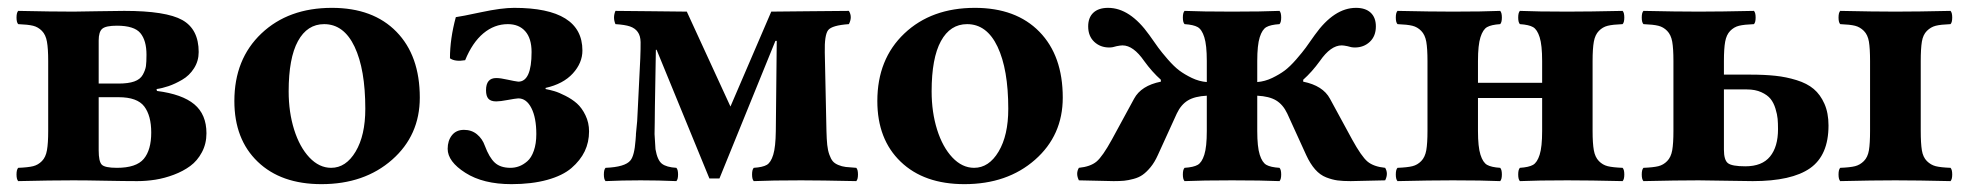

<svg xmlns="http://www.w3.org/2000/svg" viewBox="-20 -464 5065 494"><path d="M285.2 -213.9H233.9V-77.1Q233.9 -48.8 241.7 -40.5Q249.5 -32.2 280.8 -32.2Q330.6 -32.2 349.9 -55.2Q369.1 -78.1 369.1 -123Q369.1 -166.5 351.1 -190.2Q333 -213.9 285.2 -213.9ZM233.9 -359.9V-249H285.2Q310.1 -249 325.4 -254.4Q340.8 -259.8 347.4 -271.7Q354 -283.7 355.5 -293.9Q356.9 -304.2 356.9 -323.2Q356.9 -359.9 341.1 -378.9Q325.2 -397.9 280.8 -397.9Q252.4 -397.9 243.2 -390.1Q233.9 -382.3 233.9 -359.9ZM26.9 2Q22.5 -2.4 22.5 -15.1Q22.5 -27.8 26.9 -32.2Q52.2 -33.2 65.2 -36.4Q78.1 -39.6 87.9 -49.6Q97.7 -59.6 100.8 -77.4Q104 -95.2 104 -127V-307.1Q104 -338.9 100.8 -356.7Q97.7 -374.5 87.9 -384.5Q78.1 -394.5 65.2 -397.7Q52.2 -400.9 26.9 -401.9Q22.5 -406.2 22.5 -418.9Q22.5 -431.6 26.9 -436Q112.8 -434.1 168.9 -434.1Q184.1 -434.1 231.7 -435.1Q279.3 -436 299.8 -436Q407.2 -436 449.2 -412.4Q491.2 -388.7 491.2 -330.1Q491.2 -307.1 479.2 -288.3Q467.3 -269.5 448.7 -258.8Q430.2 -248 413.6 -242.4Q397 -236.8 382.8 -234.9L383.8 -230Q448.7 -221.7 480 -195.6Q511.2 -169.4 511.2 -121.1Q511.2 -94.2 499.5 -72.3Q487.8 -50.3 469.5 -36.9Q451.2 -23.4 427.2 -14.4Q403.3 -5.4 379.9 -1.7Q356.4 2 333 2Q300.8 2 251 1Q201.2 0 168.9 0Q110.8 0 26.9 2Z M583 -204.1Q583 -312 652.6 -377.9Q722.2 -443.8 834 -443.8Q939.9 -443.8 1000 -382.3Q1060.1 -320.8 1060.1 -212.9Q1060.1 -115.7 988.8 -53Q917.5 9.8 807.1 9.8Q703.1 9.8 643.1 -47.9Q583 -105.5 583 -204.1ZM814 -401.9Q770.5 -401.9 746.6 -358.2Q722.7 -314.5 722.7 -229Q722.7 -175.3 736.8 -130.4Q751 -85.4 776.1 -58.8Q801.3 -32.2 832 -32.2Q870.1 -32.2 895 -74Q919.9 -115.7 919.9 -184.1Q919.9 -285.6 892.3 -343.8Q864.7 -401.9 814 -401.9Z M1295.9 9.8Q1223.1 9.8 1177.5 -19.3Q1131.8 -48.3 1131.8 -81.1Q1131.8 -102.1 1142.8 -116Q1153.8 -129.9 1173.8 -129.9Q1193.4 -129.9 1207.3 -118.4Q1221.2 -106.9 1227.5 -88.9Q1238.8 -58.6 1253.2 -45.4Q1267.6 -32.2 1293.5 -32.2Q1304.7 -32.2 1315.4 -36.1Q1326.2 -40 1336.7 -49.1Q1347.2 -58.1 1353.5 -76.2Q1359.9 -94.2 1359.9 -119.1Q1359.9 -161.1 1347.2 -186Q1334.5 -210.9 1313.5 -210.9Q1305.7 -210.4 1286.4 -206.8Q1267.1 -203.1 1256.8 -203.1Q1242.7 -203.1 1236.6 -210Q1230.5 -216.8 1230.5 -231.9Q1230.5 -263.2 1256.8 -263.2Q1267.6 -263.2 1286.1 -259Q1304.7 -254.9 1313.5 -253.9Q1347.7 -253.9 1347.7 -330.1Q1347.7 -365.2 1331.5 -383.5Q1315.4 -401.9 1286.6 -401.9Q1252 -401.9 1223.6 -378.2Q1195.3 -354.5 1176.8 -309.1Q1150.9 -304.7 1137.7 -314Q1137.7 -364.3 1152.8 -419.9Q1165.5 -421.4 1218 -432.6Q1270.5 -443.8 1302.7 -443.8Q1478.5 -443.8 1478.5 -334Q1478.5 -302.2 1453.9 -275.1Q1429.2 -248 1383.8 -237.8V-234.9Q1394.5 -232.9 1406.2 -229.5Q1418 -226.1 1434.8 -217.5Q1451.7 -209 1464.4 -197.8Q1477.1 -186.5 1486.3 -167.5Q1495.6 -148.4 1495.6 -126Q1495.6 -98.1 1484.4 -74.7Q1473.1 -51.3 1450.4 -31.7Q1427.7 -12.2 1387.9 -1.2Q1348.1 9.8 1295.9 9.8Z M1538.1 2Q1533.7 -2.4 1533.7 -15.1Q1533.7 -27.8 1538.1 -32.2Q1588.4 -34.2 1602.1 -51.3Q1612.3 -63.5 1615.2 -103Q1615.7 -107.4 1616.2 -116.2V-119.1Q1620.1 -151.9 1621.1 -186L1627.4 -314Q1628.4 -339.4 1628.2 -355.7Q1627.9 -372.1 1620.8 -381.8Q1613.8 -391.6 1600.8 -396Q1587.9 -400.4 1563.5 -401.9Q1556.2 -418.9 1563.5 -436Q1593.8 -435.5 1655.3 -435.1Q1716.8 -434.6 1747.1 -434.1L1859.4 -189.9L1964.4 -434.1Q1997.6 -434.6 2064 -435.1Q2130.4 -435.5 2164.1 -436Q2173.8 -420.4 2164.1 -401.9Q2120.6 -398.9 2110.8 -386.5Q2101.1 -374 2102.1 -329.1L2106.4 -127Q2106.9 -105.5 2108.4 -91.3Q2109.9 -77.1 2113.8 -66.2Q2117.7 -55.2 2122.6 -49.3Q2127.4 -43.5 2136.7 -39.6Q2146 -35.6 2156.2 -34.4Q2166.5 -33.2 2183.1 -32.2Q2187.5 -27.8 2187.5 -15.1Q2187.5 -2.4 2183.1 2Q2089.4 0 2041.5 0Q1965.3 0 1919.4 2Q1915 -2.4 1915 -15.1Q1915 -27.8 1919.4 -32.2Q1942.4 -33.7 1952.9 -39.8Q1963.4 -45.9 1969.5 -65.9Q1975.6 -85.9 1976.1 -127L1978.5 -358.9H1975.1L1831.1 -4.9H1805.2L1669.4 -335.9H1667.5L1665 -189Q1665 -172.4 1664.6 -149.2Q1664.1 -126 1664.1 -119.1Q1666 -85 1666.5 -80.1Q1671.4 -51.8 1683.1 -42.7Q1694.8 -33.7 1720.2 -32.2Q1724.6 -27.8 1724.6 -15.1Q1724.6 -2.4 1720.2 2Q1674.3 0 1628.4 0Q1580.1 0 1538.1 2Z M2237.3 -204.1Q2237.3 -312 2306.9 -377.9Q2376.5 -443.8 2488.3 -443.8Q2594.2 -443.8 2654.3 -382.3Q2714.4 -320.8 2714.4 -212.9Q2714.4 -115.7 2643.1 -53Q2571.8 9.8 2461.4 9.8Q2357.4 9.8 2297.4 -47.9Q2237.3 -105.5 2237.3 -204.1ZM2468.3 -401.9Q2424.8 -401.9 2400.9 -358.2Q2377 -314.5 2377 -229Q2377 -175.3 2391.1 -130.4Q2405.3 -85.4 2430.4 -58.8Q2455.6 -32.2 2486.3 -32.2Q2524.4 -32.2 2549.3 -74Q2574.2 -115.7 2574.2 -184.1Q2574.2 -285.6 2546.6 -343.8Q2519 -401.9 2468.3 -401.9Z M3085 -252.9V-307.1Q3085 -348.1 3078.6 -368.2Q3072.3 -388.2 3061.5 -394.3Q3050.8 -400.4 3027.8 -401.9Q3023.4 -406.2 3023.4 -418.9Q3023.4 -431.6 3027.8 -436Q3071.8 -434.1 3149.9 -434.1Q3228 -434.1 3272 -436Q3276.4 -431.6 3276.4 -418.9Q3276.4 -406.2 3272 -401.9Q3249 -400.4 3238.3 -394.3Q3227.5 -388.2 3221.2 -368.2Q3214.8 -348.1 3214.8 -307.1V-252.9Q3234.4 -254.4 3253.2 -263.4Q3272 -272.5 3285.4 -282.5Q3298.8 -292.5 3315.2 -311.3Q3331.5 -330.1 3339.6 -341.3Q3347.7 -352.5 3362.8 -374Q3412.6 -443.8 3468.8 -443.8Q3493.2 -443.8 3506.6 -431.4Q3520 -418.9 3520 -396Q3520 -371.1 3504.4 -356.4Q3488.8 -341.8 3465.8 -341.8Q3457 -341.8 3446.8 -345.2Q3437 -347.2 3432.1 -347.2Q3403.8 -347.2 3376 -307.1Q3355.5 -278.8 3333 -258.8V-253.9Q3383.8 -243.7 3401.9 -210L3459 -105Q3482.9 -61.5 3498.5 -48.3Q3514.2 -35.2 3543.9 -32.2Q3552.7 -17.6 3543.9 0L3455.1 2Q3434.6 2 3421.4 0.2Q3408.2 -1.5 3392.3 -7.6Q3376.5 -13.7 3363.8 -28.1Q3351.1 -42.5 3340.8 -64.9L3292 -171.9Q3281.2 -194.8 3263.4 -205.6Q3245.6 -216.3 3214.8 -217.8V-127Q3214.8 -85.9 3221.2 -65.9Q3227.5 -45.9 3238.3 -39.8Q3249 -33.7 3272 -32.2Q3276.4 -27.8 3276.4 -15.1Q3276.4 -2.4 3272 2Q3226.1 0 3149.9 0Q3073.7 0 3027.8 2Q3023.4 -2.4 3023.4 -15.1Q3023.4 -27.8 3027.8 -32.2Q3050.8 -33.7 3061.5 -39.8Q3072.3 -45.9 3078.6 -65.9Q3085 -85.9 3085 -127V-217.8Q3054.2 -216.3 3036.4 -205.6Q3018.6 -194.8 3007.8 -171.9L2959 -64.9Q2950.7 -46.4 2940.2 -33.7Q2929.7 -21 2919.9 -14.2Q2910.2 -7.3 2896.5 -3.7Q2882.8 0 2872.1 1Q2861.3 2 2845.2 2L2755.9 0Q2747.1 -17.6 2755.9 -32.2Q2785.6 -35.2 2801.3 -48.3Q2816.9 -61.5 2840.8 -105L2897.9 -210Q2916 -243.7 2966.8 -253.9V-258.8Q2944.3 -278.8 2923.8 -307.1Q2896 -347.2 2868.2 -347.2Q2862.8 -347.2 2853 -345.2Q2842.8 -341.8 2834 -341.8Q2811 -341.8 2795.4 -356.4Q2779.8 -371.1 2779.8 -396Q2779.8 -418.9 2793.2 -431.4Q2806.6 -443.8 2831.1 -443.8Q2887.2 -443.8 2937 -374Q2952.1 -352.5 2960.2 -341.3Q2968.3 -330.1 2984.6 -311.3Q3001 -292.5 3014.4 -282.5Q3027.8 -272.5 3046.6 -263.4Q3065.4 -254.4 3085 -252.9Z M3575.7 2Q3571.3 -2.4 3571.3 -15.1Q3571.3 -27.8 3575.7 -32.2Q3601.1 -33.2 3614 -36.4Q3627 -39.6 3636.7 -49.6Q3646.5 -59.6 3649.7 -77.4Q3652.8 -95.2 3652.8 -127V-307.1Q3652.8 -338.9 3649.7 -356.7Q3646.5 -374.5 3636.7 -384.5Q3627 -394.5 3614 -397.7Q3601.1 -400.9 3575.7 -401.9Q3571.3 -406.2 3571.3 -418.9Q3571.3 -431.6 3575.7 -436Q3661.6 -434.1 3717.8 -434.1Q3795.9 -434.1 3839.8 -436Q3844.2 -431.6 3844.2 -418.9Q3844.2 -406.2 3839.8 -401.9Q3816.9 -400.4 3806.2 -394.3Q3795.4 -388.2 3789.1 -368.2Q3782.7 -348.1 3782.7 -307.1V-251H3947.8V-307.1Q3947.8 -348.1 3941.4 -368.2Q3935.1 -388.2 3924.3 -394.3Q3913.6 -400.4 3890.6 -401.9Q3886.2 -406.2 3886.2 -418.9Q3886.2 -431.6 3890.6 -436Q3934.6 -434.1 4012.7 -434.1Q4068.8 -434.1 4154.8 -436Q4159.2 -431.6 4159.2 -418.9Q4159.2 -406.2 4154.8 -401.9Q4129.4 -400.9 4116.5 -397.7Q4103.5 -394.5 4093.8 -384.5Q4084 -374.5 4080.8 -356.7Q4077.6 -338.9 4077.6 -307.1V-127Q4077.6 -95.2 4080.8 -77.4Q4084 -59.6 4093.8 -49.6Q4103.5 -39.6 4116.5 -36.4Q4129.4 -33.2 4154.8 -32.2Q4159.2 -27.8 4159.2 -15.1Q4159.2 -2.4 4154.8 2Q4070.8 0 4012.7 0Q3936.5 0 3890.6 2Q3886.2 -2.4 3886.2 -15.1Q3886.2 -27.8 3890.6 -32.2Q3913.6 -33.7 3924.3 -39.8Q3935.1 -45.9 3941.4 -65.9Q3947.8 -85.9 3947.8 -127V-211.9H3782.7V-127Q3782.7 -85.9 3789.1 -65.9Q3795.4 -45.9 3806.2 -39.8Q3816.9 -33.7 3839.8 -32.2Q3844.2 -27.8 3844.2 -15.1Q3844.2 -2.4 3839.8 2Q3793.9 0 3717.8 0Q3659.7 0 3575.7 2Z M4415.5 -233.9V-79.1Q4415.5 -52.2 4425.8 -44.2Q4436 -36.1 4470.7 -36.1Q4513.7 -36.1 4534.2 -61.3Q4554.7 -86.4 4554.7 -131.8Q4554.7 -147 4553.7 -158.2Q4552.7 -169.4 4548.1 -184.6Q4543.5 -199.7 4535.4 -209.7Q4527.3 -219.7 4511.7 -226.8Q4496.1 -233.9 4474.6 -233.9ZM4208.5 2Q4204.1 -2.4 4204.1 -15.1Q4204.1 -27.8 4208.5 -32.2Q4233.9 -33.2 4246.8 -36.4Q4259.8 -39.6 4269.5 -49.6Q4279.3 -59.6 4282.5 -77.4Q4285.6 -95.2 4285.6 -127V-307.1Q4285.6 -338.9 4282.5 -356.7Q4279.3 -374.5 4269.5 -384.5Q4259.8 -394.5 4246.8 -397.7Q4233.9 -400.9 4208.5 -401.9Q4204.1 -406.2 4204.1 -418.9Q4204.1 -431.6 4208.5 -436Q4292.5 -434.1 4350.6 -434.1Q4406.7 -434.1 4492.7 -436Q4497.1 -431.6 4497.1 -418.9Q4497.1 -406.2 4492.7 -401.9Q4467.3 -400.9 4454.3 -397.7Q4441.4 -394.5 4431.6 -384.5Q4421.9 -374.5 4418.7 -356.7Q4415.5 -338.9 4415.5 -307.1V-272H4483.4Q4520 -272 4547.9 -269Q4575.7 -266.1 4602.5 -257.8Q4629.4 -249.5 4646.5 -235.1Q4663.6 -220.7 4674.1 -197Q4684.6 -173.3 4684.6 -141.1Q4684.6 -64.5 4637.2 -31.2Q4589.8 2 4489.7 2Q4476.6 2 4420.4 1Q4364.3 0 4350.6 0Q4294.4 0 4208.5 2ZM4921.9 -307.1V-127Q4921.9 -95.2 4924.8 -77.4Q4927.7 -59.6 4937.7 -49.6Q4947.8 -39.6 4960.4 -36.4Q4973.1 -33.2 4998.5 -32.2Q5002.9 -27.8 5002.9 -15.1Q5002.9 -2.4 4998.5 2Q4912.6 0 4856.4 0Q4798.8 0 4714.8 2Q4710.4 -2.4 4710.4 -15.1Q4710.4 -27.8 4714.8 -32.2Q4740.2 -33.2 4752.9 -36.4Q4765.6 -39.6 4775.6 -49.6Q4785.6 -59.6 4788.6 -77.4Q4791.5 -95.2 4791.5 -127V-307.1Q4791.5 -338.9 4788.6 -356.7Q4785.6 -374.5 4775.6 -384.5Q4765.6 -394.5 4752.9 -397.7Q4740.2 -400.9 4714.8 -401.9Q4710.4 -406.2 4710.4 -418.9Q4710.4 -431.6 4714.8 -436Q4800.8 -434.1 4856.4 -434.1Q4914.6 -434.1 4998.5 -436Q5002.9 -431.6 5002.9 -418.9Q5002.9 -406.2 4998.5 -401.9Q4973.1 -400.9 4960.4 -397.7Q4947.8 -394.5 4937.7 -384.5Q4927.7 -374.5 4924.8 -356.7Q4921.9 -338.9 4921.9 -307.1Z"/></svg>

Font: Common Serif
Style: Bold
Weight: 700
Designer: Philipp H. Poll, Khaled Hosny
Foundry: Stefan Peev, Context Ltd.
Version: Version 1.026